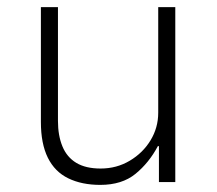

<svg xmlns="http://www.w3.org/2000/svg" viewBox="-20 -512 610 540"><path d="M262 8Q210 8 172 -10.5Q134 -29 114.5 -68.5Q95 -108 95 -169V-492H143V-172Q143 -131 155.5 -100.5Q168 -70 194.5 -54Q221 -38 263 -38Q308 -38 345 -60Q382 -82 403.5 -117.5Q425 -153 425 -195V-492H473V0H427V-101H424Q399 -54 361 -23Q323 8 262 8Z"/></svg>

Font: Nunito Sans 7pt SemiCondensed ExtraLight
Style: Regular
Weight: 250
Width: 4
Designer: Vernon Adams
Foundry: Vernon Adams
Version: Version 3.101;gftools[0.9.27]